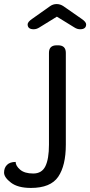

<svg xmlns="http://www.w3.org/2000/svg" viewBox="-143 -716 444 945"><path d="M98 -4V-456Q98 -493 136 -493H143Q181 -493 181 -456V-4Q181 99 143.5 154Q106 209 9 209Q-55 209 -89 183Q-123 157 -123 133.5Q-123 110 -108.5 95.5Q-94 81 -66 81Q-66 100 -44 119Q-22 138 20.5 138Q63 138 80.5 102Q98 66 98 -4ZM23 -572Q-7 -572 -7 -596Q-7 -608 15 -623L104 -686Q118 -696 136 -696Q154 -696 170 -685L259 -623Q281 -608 281 -596Q281 -572 251 -572Q237 -572 223 -581L137 -634L51 -581Q37 -572 23 -572Z"/></svg>

Font: Merge One
Style: Regular
Weight: 400
Designer: Kosal Sen
Foundry: Philatype
Version: Version 1.001